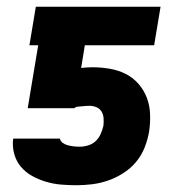

<svg xmlns="http://www.w3.org/2000/svg" viewBox="-20 -540 540 568"><path d="M206 8Q183 8 160 6Q137 4 115.5 -2.5Q94 -9 75 -19.5Q56 -30 42 -46.5Q28 -63 22 -85Q16 -107 19 -130H157Q159 -122 166 -117Q173 -112 181.5 -110Q190 -108 198.5 -107Q207 -106 216 -106Q228 -106 241 -110Q254 -114 263 -122.5Q272 -131 277.5 -143Q283 -155 286 -168Q287 -179 286.5 -189.5Q286 -200 281 -209Q276 -218 266 -222.5Q256 -227 245 -227Q239 -227 233.5 -226.5Q228 -226 222.5 -225.5Q217 -225 210.5 -224.5Q204 -224 200 -220H62L93 -406H67L86 -520H455L436 -406H231L220 -339Q229 -340 237.5 -340.5Q246 -341 254 -341Q280 -341 305.5 -336.5Q331 -332 352.5 -321Q374 -310 390 -291.5Q406 -273 414.5 -250.5Q423 -228 424 -202Q425 -176 421 -150Q417 -127 408 -104Q399 -81 383 -61.5Q367 -42 345 -28Q323 -14 300 -6Q277 2 253 5Q229 8 206 8Z"/></svg>

Font: Iosevka Term Curly Hv Obl
Style: Regular
Weight: 900
Italic angle: -9°
Designer: Belleve Invis
Foundry: Belleve Invis
Version: Version 32.3.0